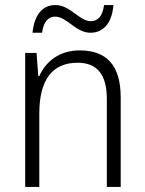

<svg xmlns="http://www.w3.org/2000/svg" viewBox="-20 -742 576 762"><path d="M109 -612H147C153 -658 173 -676 199 -676C245 -676 281 -612 339 -612C390 -612 425 -651 430 -722H393C387 -677 368 -658 340 -658C295 -658 259 -722 200 -722C147 -722 116 -681 109 -612ZM296 -542C215 -542 161 -497 136 -440H132L125 -532H80V0H136V-292C136 -427 189 -493 288 -493C364 -493 404 -448 404 -349V0H459V-356C459 -484 402 -542 296 -542Z"/></svg>

Font: Noto Sans Khmer SemiCondensed Light
Style: Regular
Weight: 300
Width: 4
Designer: Danh Hong and the Monotype Design Team
Foundry: Monotype Imaging Inc.
Version: Version 2.004